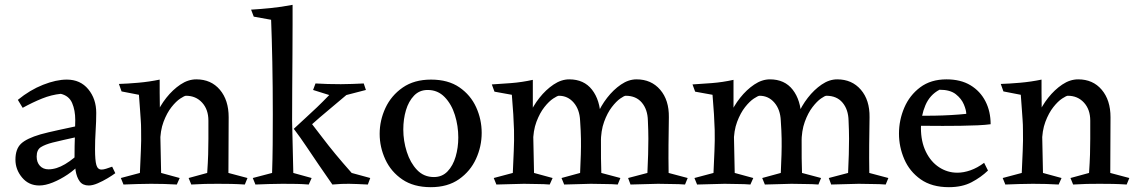

<svg xmlns="http://www.w3.org/2000/svg" viewBox="-20 -765 4713 796"><path d="M257 -435Q313 -435 346 -395Q379 -355 379 -297Q379 -262 376.5 -223Q374 -184 374 -146Q374 -100 379.5 -81Q385 -62 401 -62Q409 -62 420 -65.5Q431 -69 445 -74L458 -47Q446 -38 426 -26Q406 -14 385 -5Q364 4 348 4Q323 4 310.5 -13Q298 -30 293.5 -57.5Q289 -85 289 -115Q289 -161 290.5 -201Q292 -241 292 -267Q292 -308 279 -338Q266 -368 232 -376Q193 -372 154.5 -356.5Q116 -341 74 -318L54 -351Q104 -392 158.5 -413.5Q213 -435 257 -435ZM330 -249 303 -198Q271 -191 244.5 -185Q218 -179 198 -174Q167 -166 149.5 -155Q132 -144 132 -116Q132 -92 145.5 -77.5Q159 -63 181 -63Q214 -63 250 -84.5Q286 -106 321 -142L312 -86Q291 -62 260.5 -41.5Q230 -21 199 -8.5Q168 4 143 4Q99 4 71.5 -29Q44 -62 44 -103Q44 -147 67 -169Q90 -191 148 -208Q177 -216 223 -226Q269 -236 330 -249Z M794 -436Q855 -436 891.5 -393Q928 -350 928 -279Q928 -215 927.5 -163.5Q927 -112 927 -48L1006 -27L995 0Q964 -2 938 -2.5Q912 -3 883 -3Q854 -3 829.5 -2.5Q805 -2 773 0L762 -27L839 -48Q842 -92 843 -124.5Q844 -157 844 -189.5Q844 -222 844 -265Q844 -311 818 -339.5Q792 -368 751 -368Q745 -368 727.5 -356.5Q710 -345 691 -321Q672 -297 658 -260Q644 -223 644 -172L609 -216Q611 -249 627 -287.5Q643 -326 669.5 -359.5Q696 -393 728 -414.5Q760 -436 794 -436ZM642 -435Q642 -401 642 -380Q642 -359 642.5 -339Q643 -319 643 -289L648 -48L725 -27L713 0Q662 -3 606 -3Q575 -3 549 -2Q523 -1 492 0L481 -27L560 -48Q562 -97 564 -139.5Q566 -182 565 -226Q565 -249 563.5 -268Q562 -287 560.5 -311Q559 -335 556 -372L484 -386L473 -417Q508 -418 553.5 -422Q599 -426 642 -435Z M1193 -745Q1193 -720 1193 -665Q1193 -610 1192.5 -540Q1192 -470 1191.5 -397.5Q1191 -325 1191 -264L1196 -48L1272 -27L1260 0Q1235 -2 1210.5 -2.5Q1186 -3 1151 -3Q1120 -3 1094.5 -2Q1069 -1 1039 0L1028 -27L1108 -48Q1110 -104 1110.5 -165.5Q1111 -227 1111 -290Q1111 -407 1109 -507.5Q1107 -608 1104 -683L1032 -696L1021 -725Q1056 -727 1101.5 -731.5Q1147 -736 1193 -745ZM1198 -231Q1228 -259 1250 -279Q1272 -299 1294 -320Q1316 -341 1345 -371L1278 -392L1288 -419Q1336 -416 1393 -416Q1419 -416 1440.5 -417Q1462 -418 1488 -419L1497 -392L1416 -371Q1378 -339 1353 -318Q1328 -297 1305 -277.5Q1282 -258 1250 -229L1254 -276Q1289 -231 1315.5 -196Q1342 -161 1370.5 -126.5Q1399 -92 1438 -48L1515 -27L1505 0Q1479 -1 1461.5 -2Q1444 -3 1427 -3Q1411 -3 1395.5 -2.5Q1380 -2 1358 0Q1326 -46 1300 -84Q1274 -122 1250 -158Q1226 -194 1198 -231Z M1766 11Q1695 11 1648 -21Q1601 -53 1577.5 -104Q1554 -155 1554 -210Q1554 -266 1578 -317.5Q1602 -369 1649.5 -402Q1697 -435 1767 -435Q1838 -435 1884.5 -403Q1931 -371 1954 -320.5Q1977 -270 1977 -214Q1977 -158 1953.5 -106.5Q1930 -55 1883 -22Q1836 11 1766 11ZM1779 -31Q1813 -31 1835.5 -54.5Q1858 -78 1869 -115.5Q1880 -153 1880 -195Q1880 -243 1866 -288Q1852 -333 1823.5 -362.5Q1795 -392 1753 -392Q1719 -392 1696.5 -368.5Q1674 -345 1663 -308Q1652 -271 1652 -228Q1652 -181 1666.5 -135.5Q1681 -90 1709 -60.5Q1737 -31 1779 -31Z M2340 -436Q2401 -436 2434.5 -393Q2468 -350 2470 -279Q2472 -215 2471.5 -163.5Q2471 -112 2473 -48L2552 -27L2541 0Q2515 -2 2490.5 -2Q2466 -2 2429 -3Q2400 -2 2374.5 -1.5Q2349 -1 2319 0L2308 -27L2385 -48Q2387 -92 2388 -124.5Q2389 -157 2388.5 -189.5Q2388 -222 2385 -265Q2383 -311 2358.5 -339.5Q2334 -368 2297 -368Q2291 -368 2273.5 -356.5Q2256 -345 2237 -321Q2218 -297 2204 -260Q2190 -223 2190 -172L2155 -216Q2157 -249 2173.5 -287.5Q2190 -326 2216.5 -359.5Q2243 -393 2275 -414.5Q2307 -436 2340 -436ZM2189 -434Q2189 -401 2189 -381Q2189 -361 2189 -342Q2189 -323 2189 -289L2194 -48L2271 -27L2259 0Q2234 -2 2210.5 -2Q2187 -2 2152 -3Q2121 -2 2094 -1.5Q2067 -1 2038 0L2027 -27L2106 -48Q2108 -97 2110 -139.5Q2112 -182 2111 -226Q2110 -261 2108 -291.5Q2106 -322 2102 -372L2030 -385L2019 -415Q2054 -417 2099 -420.5Q2144 -424 2189 -434ZM2619 -436Q2680 -436 2717 -393Q2754 -350 2753 -279Q2752 -215 2751.5 -163.5Q2751 -112 2752 -48L2831 -27L2820 0Q2794 -2 2768.5 -2Q2743 -2 2708 -3Q2677 -2 2650.5 -1.5Q2624 -1 2594 0L2584 -27L2664 -48Q2666 -92 2667 -124.5Q2668 -157 2668 -189.5Q2668 -222 2666 -265Q2665 -311 2641 -339.5Q2617 -368 2574 -368Q2568 -368 2551.5 -356.5Q2535 -345 2516.5 -321Q2498 -297 2484.5 -260Q2471 -223 2471 -172L2437 -216Q2439 -249 2455 -287.5Q2471 -326 2497 -359.5Q2523 -393 2554.5 -414.5Q2586 -436 2619 -436Z M3172 -436Q3233 -436 3266.5 -393Q3300 -350 3302 -279Q3304 -215 3303.5 -163.5Q3303 -112 3305 -48L3384 -27L3373 0Q3347 -2 3322.5 -2Q3298 -2 3261 -3Q3232 -2 3206.5 -1.5Q3181 -1 3151 0L3140 -27L3217 -48Q3219 -92 3220 -124.5Q3221 -157 3220.5 -189.5Q3220 -222 3217 -265Q3215 -311 3190.5 -339.5Q3166 -368 3129 -368Q3123 -368 3105.5 -356.5Q3088 -345 3069 -321Q3050 -297 3036 -260Q3022 -223 3022 -172L2987 -216Q2989 -249 3005.5 -287.5Q3022 -326 3048.5 -359.5Q3075 -393 3107 -414.5Q3139 -436 3172 -436ZM3021 -434Q3021 -401 3021 -381Q3021 -361 3021 -342Q3021 -323 3021 -289L3026 -48L3103 -27L3091 0Q3066 -2 3042.5 -2Q3019 -2 2984 -3Q2953 -2 2926 -1.5Q2899 -1 2870 0L2859 -27L2938 -48Q2940 -97 2942 -139.5Q2944 -182 2943 -226Q2942 -261 2940 -291.5Q2938 -322 2934 -372L2862 -385L2851 -415Q2886 -417 2931 -420.5Q2976 -424 3021 -434ZM3451 -436Q3512 -436 3549 -393Q3586 -350 3585 -279Q3584 -215 3583.5 -163.5Q3583 -112 3584 -48L3663 -27L3652 0Q3626 -2 3600.5 -2Q3575 -2 3540 -3Q3509 -2 3482.5 -1.5Q3456 -1 3426 0L3416 -27L3496 -48Q3498 -92 3499 -124.5Q3500 -157 3500 -189.5Q3500 -222 3498 -265Q3497 -311 3473 -339.5Q3449 -368 3406 -368Q3400 -368 3383.5 -356.5Q3367 -345 3348.5 -321Q3330 -297 3316.5 -260Q3303 -223 3303 -172L3269 -216Q3271 -249 3287 -287.5Q3303 -326 3329 -359.5Q3355 -393 3386.5 -414.5Q3418 -436 3451 -436Z M3904 -436Q3963 -436 4003.5 -411.5Q4044 -387 4065.5 -345Q4087 -303 4087 -250Q4066 -247 4033 -245.5Q4000 -244 3962 -243.5Q3924 -243 3888 -243Q3840 -243 3805 -243.5Q3770 -244 3771 -244V-285Q3776 -285 3799 -285Q3822 -285 3855 -285.5Q3888 -286 3923 -288Q3958 -290 3986 -293Q3986 -308 3976 -332Q3966 -356 3942.5 -374.5Q3919 -393 3875 -393Q3835 -372 3816.5 -328.5Q3798 -285 3798 -235Q3798 -178 3818.5 -136Q3839 -94 3873.5 -71.5Q3908 -49 3949 -49Q3975 -49 4003.5 -59Q4032 -69 4060 -90L4076 -58Q4047 -30 4008 -9.5Q3969 11 3914 11Q3843 11 3797 -21.5Q3751 -54 3729 -105Q3707 -156 3707 -211Q3707 -267 3729 -318.5Q3751 -370 3795 -403Q3839 -436 3904 -436Z M4450 -436Q4511 -436 4547.5 -393Q4584 -350 4584 -279Q4584 -215 4583.5 -163.5Q4583 -112 4583 -48L4662 -27L4651 0Q4620 -2 4594 -2.5Q4568 -3 4539 -3Q4510 -3 4485.5 -2.5Q4461 -2 4429 0L4418 -27L4495 -48Q4498 -92 4499 -124.5Q4500 -157 4500 -189.5Q4500 -222 4500 -265Q4500 -311 4474 -339.5Q4448 -368 4407 -368Q4401 -368 4383.5 -356.5Q4366 -345 4347 -321Q4328 -297 4314 -260Q4300 -223 4300 -172L4265 -216Q4267 -249 4283 -287.5Q4299 -326 4325.5 -359.5Q4352 -393 4384 -414.5Q4416 -436 4450 -436ZM4298 -435Q4298 -401 4298 -380Q4298 -359 4298.5 -339Q4299 -319 4299 -289L4304 -48L4381 -27L4369 0Q4318 -3 4262 -3Q4231 -3 4205 -2Q4179 -1 4148 0L4137 -27L4216 -48Q4218 -97 4220 -139.5Q4222 -182 4221 -226Q4221 -249 4219.5 -268Q4218 -287 4216.5 -311Q4215 -335 4212 -372L4140 -386L4129 -417Q4164 -418 4209.5 -422Q4255 -426 4298 -435Z"/></svg>

Font: Ruwudu
Style: Regular
Weight: 400
Designer: Becca Hirsbrunner Spalinger
Foundry: SIL International
Version: Version 3.000